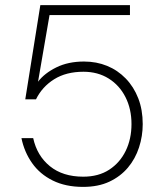

<svg xmlns="http://www.w3.org/2000/svg" viewBox="-20 -720 640 752"><path d="M305 12Q237 12 186.5 -13Q136 -38 105.5 -81.5Q75 -125 64 -179H110Q125 -110 175.5 -69Q226 -28 306 -28Q366 -28 408 -55.5Q450 -83 472.5 -129.5Q495 -176 495 -234Q495 -293 471.5 -339.5Q448 -386 405.5 -412.5Q363 -439 307 -439Q239 -439 192 -409.5Q145 -380 121 -331H79L138 -700H489V-661H174L129 -400Q154 -433 200.5 -456Q247 -479 309 -479Q358 -479 399.5 -462Q441 -445 472.5 -412.5Q504 -380 521.5 -335Q539 -290 539 -234Q539 -187 524.5 -142.5Q510 -98 481 -63.5Q452 -29 408.5 -8.5Q365 12 305 12Z"/></svg>

Font: DM Sans 17pt ExtraLight
Style: Regular
Weight: 250
Version: Version 4.004;gftools[0.9.30]